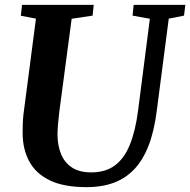

<svg xmlns="http://www.w3.org/2000/svg" viewBox="-20 -763 786 793"><path d="M677 -686 627.5 -306Q617 -221.5 593.5 -161.2Q570 -101 533.8 -63.2Q497.5 -25.5 448.8 -7.8Q400 10 338.5 10Q243.5 10 185.5 -18.2Q127.5 -46.5 100.8 -96.5Q74 -146.5 73.5 -211Q73.5 -230 74 -250Q74.5 -270 77 -291.5L128.5 -686L66 -698L71 -743H367L362.5 -698.5L276 -685.5L225 -302Q221.5 -274 219.5 -249Q217.5 -224 217.5 -205Q218 -161 232.5 -126Q247 -91 277.5 -71Q308 -51 357 -51Q415.5 -51 454.2 -79.5Q493 -108 516.2 -165Q539.5 -222 550.5 -308L599 -685.5L527.5 -698.5L532 -743H745.5L740 -698.5Z"/></svg>

Font: Merriweather 36pt
Style: Bold Italic
Weight: 700
Italic angle: -7.8°
Version: Version 2.101